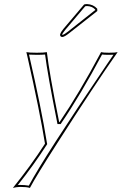

<svg xmlns="http://www.w3.org/2000/svg" viewBox="-20 -689 600 946"><path d="M109.9 -432.1Q124 -429.2 161.1 -429.2Q197.3 -429.2 210.9 -432.1Q222.7 -329.6 271.5 -87.4H273.4Q370.6 -230.5 478 -432.1Q488.3 -429.2 516.1 -429.2Q548.8 -429.2 559.6 -432.1Q449.2 -275.4 262.7 15.6Q157.7 179.2 127.4 236.8Q111.8 231.9 79.6 231.9Q61 232.4 43.5 236.8Q131.3 128.4 201.7 19Q176.3 -139.6 114.3 -413.6Q111.8 -424.3 109.9 -432.1ZM394.5 -667Q401.4 -668.9 408.7 -668.9Q439.9 -667.5 459 -646L459.5 -634.8L321.3 -525.9Q297.9 -507.3 287.6 -506.8Q276.9 -506.8 275.9 -517.1Q275.9 -519 276.4 -520Q279.8 -531.7 293.5 -547.9ZM123 -419.9Q183.6 -156.2 210.9 13.2Q211.4 16.1 211.9 17.6L212.4 21.5L210.4 24.4Q145 126 67.9 222.7Q74.2 222.2 79.6 222.2Q101.1 222.2 122.1 225.6Q197.8 84 505.4 -370.1Q525.4 -399.9 539.1 -419.4Q530.3 -418.9 516.1 -418.9Q493.7 -418.9 482.9 -420.4Q377 -221.7 281.7 -82L278.8 -77.6H263.2L261.7 -85.4Q214.4 -322.8 202.1 -420.4Q187.5 -418.9 161.1 -418.9Q136.2 -418.9 123 -419.9ZM399.9 -658.2 301.3 -541.5Q287.6 -524.4 286.1 -518.1L287.6 -517.1Q296.4 -518.6 315.4 -533.7L449.2 -639.6V-642.1Q433.1 -658.7 408.7 -659.2Q403.8 -658.7 399.9 -658.2Z"/></svg>

Font: Linux Biolinum Outline O
Style: Italic
Weight: 400
Italic angle: -12°
Designer: Philipp H. Poll
Foundry: Philipp H. Poll
Version: Version 0.6.2